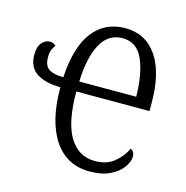

<svg xmlns="http://www.w3.org/2000/svg" viewBox="-87 -627 699 720"><g transform="rotate(15 262.5 -267.0)"><path d="M322 10Q233 10 184 -62.5Q135 -135 135 -267Q77 -267 43 -289Q9 -311 9 -360Q9 -391 22.5 -406.5Q36 -422 53 -422Q68 -422 77 -412Q70 -404 65.5 -392.5Q61 -381 61 -364Q61 -330 80.5 -318Q100 -306 136 -306Q143 -425 189 -484.5Q235 -544 314 -544Q393 -544 437 -480Q481 -416 481 -298V-267H197Q197 -147 232.5 -90Q268 -33 331 -33Q377 -33 406 -57Q435 -81 450 -113Q456 -110 460.5 -103.5Q465 -97 465 -85Q465 -67 449.5 -44.5Q434 -22 402 -6Q370 10 322 10ZM419 -306Q418 -395 393.5 -450Q369 -505 314 -505Q258 -505 229.5 -452Q201 -399 198 -306Z"/></g></svg>

Font: Noto Serif Condensed Light
Style: Regular
Weight: 300
Width: 3
Designer: Monotype Design Team
Foundry: Monotype Imaging Inc.
Version: Version 2.013